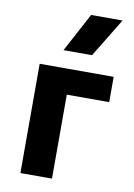

<svg xmlns="http://www.w3.org/2000/svg" viewBox="-86 -819 608 874"><g transform="rotate(10 218.0 -382.0)"><path d="M71 0V-505H413V-388H217V0ZM167 -585 263 -764.5H408.5L299 -585Z"/></g></svg>

Font: Geologica Cursive SemiBold
Style: Regular
Weight: 600
Designer: Sindre Bremnes, Frode Helland
Foundry: Monokrom Skriftforlag AS
Version: Version 1.010;gftools[0.9.28]